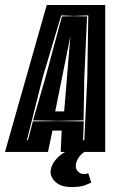

<svg xmlns="http://www.w3.org/2000/svg" viewBox="-57 -611 490 772"><path d="M-37 0 131 -591H366V0H187L191 -86H154L136 0ZM51 -47H55L61 -68Q64 -79 67 -92Q69 -99 71 -107Q73 -115 75 -123L178 -124L280 -123L277 -47H282L294 -299L298 -549L240 -547L189 -549L115 -301ZM178 -125 76 -127 126 -300 192 -545 240 -546 293 -545 282 -299 279 -127ZM165 -163H201L226 -466ZM230 141Q187 141 165 119.5Q143 98 147 73Q151 45 179 18.5Q207 -8 249 -12L307 -10Q279 -3 264.5 15.5Q250 34 248 51Q246 69 257 79Q268 89 280 89Q287 89 291.5 87.5Q296 86 298 86L310 123Q304 126 286 133.5Q268 141 230 141Z"/></svg>

Font: Alumni Sans Inline One
Style: Italic
Weight: 400
Italic angle: -8°
Designer: Robert E. Leuschke
Foundry: Robert E. Leuschke
Version: Version 1.100; ttfautohint (v1.8.3)